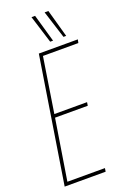

<svg xmlns="http://www.w3.org/2000/svg" viewBox="-168 -948 672 1004"><g transform="rotate(-20 168.0 -446.0)"><path d="M8 0 119 -700H336L332 -681H135L87 -375H269L266 -356H84L30 -19H239L236 0ZM196 -738 148 -892H168L212 -738ZM270 -738 221 -892H242L285 -738Z"/></g></svg>

Font: Georama Condensed Thin
Style: Italic
Weight: 100
Width: 3
Italic angle: -9°
Designer: Jean-Baptiste Levee
Foundry: Production Type
Version: Version 1.000